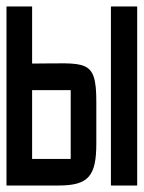

<svg xmlns="http://www.w3.org/2000/svg" viewBox="-20 -572 443 592"><path d="M160 0C253 0 277 -29 277 -130V-258C277 -394 245 -376 79 -376V-552H0V0ZM322 0H403V-552H322ZM79 -294H198V-82H79Z"/></svg>

Font: Queering
Style: Regular
Weight: 400
Designer: Adam Naccarato
Foundry: adamnac
Version: Version 2.000;hotconv 1.0.109;makeotfexe 2.5.65596